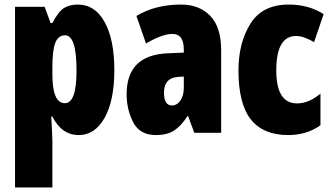

<svg xmlns="http://www.w3.org/2000/svg" viewBox="-20 -583 1464 843"><path d="M316 -273Q316 -130 265 -130Q210 -130 210 -256V-288Q210 -363 223 -395.5Q236 -428 266 -428Q316 -428 316 -273ZM210 -482H202L176 -553H46V240H210V35Q210 20 208.5 -6.5Q207 -33 205 -71H210Q251 10 326 10Q397 10 439.5 -66Q482 -142 482 -275Q482 -409 439.5 -486Q397 -563 322 -563Q286 -563 261.5 -548Q237 -533 210 -482Z M787 -198Q787 -163 772 -141.5Q757 -120 735 -120Q700 -120 700 -176Q700 -240 759 -245L787 -247ZM579 -513 621 -392Q692 -434 737 -434Q787 -434 787 -366V-352L717 -349Q536 -342 536 -169Q536 -102 565 -46Q594 10 664 10Q715 10 745.5 -10.5Q776 -31 803 -73H806L833 0H951V-363Q951 -464 903 -513.5Q855 -563 775 -563Q662 -563 579 -513Z M1387 -33V-172Q1336 -129 1284 -129Q1193 -129 1193 -274Q1193 -425 1280 -425Q1300 -425 1321 -416.5Q1342 -408 1359 -398L1401 -521Q1335 -563 1248 -563Q1132 -563 1079.5 -479Q1027 -395 1027 -274Q1027 -127 1081.5 -58.5Q1136 10 1245 10Q1327 10 1387 -33Z"/></svg>

Font: Noto Sans Display Condensed Black
Style: Regular
Weight: 900
Width: 3
Designer: Monotype Design team
Foundry: Monotype Imaging Inc.
Version: 1.000